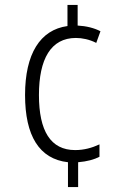

<svg xmlns="http://www.w3.org/2000/svg" viewBox="-20 -744 505 774"><path d="M293 -641V-724H252V-639C142 -624 81 -527 81 -361C81 -197 138 -103 254 -90V10H295V-90C331 -93 360 -101 381 -112V-162C351 -148 319 -139 283 -139C184 -139 137 -216 137 -361C137 -506 185 -591 286 -591C311 -591 341 -585 368 -571L385 -618C360 -631 329 -639 293 -641Z"/></svg>

Font: Noto Sans Gujarati Condensed Light
Style: Regular
Weight: 300
Width: 3
Designer: Jelle Bosma - Monotype Design Team, Universal Thirst
Foundry: Monotype Imaging Inc.
Version: Version 2.106